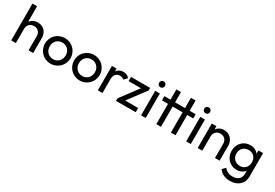

<svg xmlns="http://www.w3.org/2000/svg" viewBox="60 -1865 4625 3226"><g transform="rotate(30 2372.0 -252.5)"><path d="M66 0H156V-277C156 -349 208 -401 280 -401C352 -401 402 -350 402 -277V0H492V-295C492 -406 414 -485 306 -485C243 -485 190 -458 156 -413V-714H66Z M831 10C970 10 1079 -99 1079 -239C1079 -377 969 -485 831 -485C691 -485 583 -377 583 -239C583 -100 692 10 831 10ZM831 -77C741 -77 676 -145 676 -239C676 -331 741 -398 831 -398C920 -398 986 -332 986 -239C986 -145 921 -77 831 -77Z M1397 10C1536 10 1645 -99 1645 -239C1645 -377 1535 -485 1397 -485C1257 -485 1149 -377 1149 -239C1149 -100 1258 10 1397 10ZM1397 -77C1307 -77 1242 -145 1242 -239C1242 -331 1307 -398 1397 -398C1486 -398 1552 -332 1552 -239C1552 -145 1487 -77 1397 -77Z M1746 0H1836V-271C1836 -357 1883 -400 1950 -400C1981 -400 2004 -391 2025 -370L2084 -431C2051 -469 2013 -485 1965 -485C1907 -485 1863 -461 1836 -419V-475H1746Z M2099 0H2481V-82H2229L2487 -426V-475H2116V-393H2356L2099 -49Z M2630 -570C2663 -570 2687 -595 2687 -628C2687 -660 2663 -685 2630 -685C2597 -685 2573 -660 2573 -628C2573 -595 2597 -570 2630 -570ZM2585 0H2675V-475H2585Z M2881 0H2971V-393H3164V0H3254V-393H3371V-475H3254V-674H3164V-475H2971V-674H2881V-475H2764V-393H2881Z M3505 -570C3538 -570 3562 -595 3562 -628C3562 -660 3538 -685 3505 -685C3472 -685 3448 -660 3448 -628C3448 -595 3472 -570 3505 -570ZM3460 0H3550V-475H3460Z M3683 0H3773V-277C3773 -349 3825 -401 3897 -401C3969 -401 4019 -350 4019 -277V0H4109V-295C4109 -394 4032 -485 3923 -485C3860 -485 3807 -458 3773 -413V-475H3683Z M4428 -8C4497 -8 4553 -35 4588 -82V-19C4588 69 4527 123 4430 123C4357 123 4304 96 4266 47L4208 106C4254 172 4330 209 4428 209C4577 209 4678 118 4678 -19V-475H4588V-411C4553 -458 4497 -485 4427 -485C4298 -485 4200 -382 4200 -247C4200 -110 4298 -8 4428 -8ZM4446 -93C4356 -93 4293 -156 4293 -247C4293 -337 4355 -400 4445 -400C4534 -400 4593 -338 4593 -246C4593 -154 4534 -93 4446 -93Z"/></g></svg>

Font: Outfit
Style: Regular
Weight: 400
Designer: Rodrigo Fuenzalida
Foundry: fragTYPE
Version: Version 1.100;gftools[0.9.27]